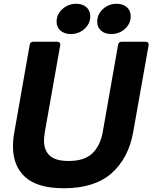

<svg xmlns="http://www.w3.org/2000/svg" viewBox="-20 -985 811 1021"><path d="M49 -207Q49 -245 56 -281L138 -747Q141 -763 157 -763H284Q293 -763 297.5 -757.5Q302 -752 300 -743L218 -281Q214 -251 214 -238Q214 -186 244.5 -157.5Q275 -129 345 -129Q429 -129 471 -169.5Q513 -210 526 -281L608 -747Q611 -763 627 -763H754Q763 -763 767.5 -757.5Q772 -752 770 -743L688 -281Q663 -143 573 -63.5Q483 16 320 16Q180 16 114.5 -43Q49 -102 49 -207ZM281 -869Q281 -910 312.5 -937.5Q344 -965 385 -965Q418 -965 439 -947Q460 -929 460 -899Q460 -859 429.5 -831.5Q399 -804 356 -804Q324 -804 302.5 -821.5Q281 -839 281 -869ZM497 -869Q497 -910 528 -937.5Q559 -965 600 -965Q633 -965 654 -947Q675 -929 675 -899Q675 -859 644.5 -831.5Q614 -804 571 -804Q539 -804 518 -821.5Q497 -839 497 -869Z"/></svg>

Font: Open Sauce Two ExtraBold Italic
Style: Regular
Weight: 800
Italic angle: -10°
Designer: Alfredo Marco Pradil
Foundry: Creative Sauce Fz LLC
Version: Version 1.477